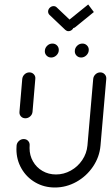

<svg xmlns="http://www.w3.org/2000/svg" viewBox="-20 -845 499 866"><path d="M94.4 -311.5Q82.2 -311.5 74.4 -320Q66.7 -328.5 67.8 -340.7L80.4 -489.3Q81.9 -501.5 91.1 -510Q100.4 -518.5 112.6 -518.5Q124.8 -518.5 132.8 -509.8Q140.7 -501.1 139.3 -489.3L126.7 -340.7Q125.6 -328.5 116.1 -320Q106.7 -311.5 94.4 -311.5ZM432.2 -518.5Q444.4 -518.5 452.4 -509.8Q460.4 -501.1 459.3 -488.9L433.3 -188.5Q428.9 -137 399.4 -93.5Q370 -50 324.3 -24.6Q278.5 0.7 227.4 0.7Q178.9 0.7 139.3 -22.2Q99.6 -45.2 76.9 -84.8Q54.1 -124.4 54.1 -172.2Q54.1 -177.4 54.8 -188.5Q55.9 -200.7 65.4 -209.3Q74.8 -217.8 87 -217.8Q99.3 -217.8 107 -209.3Q114.8 -200.7 113.7 -188.5Q113.3 -184.4 113.3 -177Q113.3 -144.1 128.9 -116.9Q144.4 -89.6 171.7 -73.9Q198.9 -58.1 232.6 -58.1Q267.8 -58.1 299.3 -75.6Q330.7 -93 350.9 -123Q371.1 -153 374.4 -188.5L400.4 -488.9Q401.5 -501.1 410.7 -509.8Q420 -518.5 432.2 -518.5ZM317.4 -613.7Q317.4 -628.1 327.6 -638.3Q337.8 -648.5 351.9 -648.5Q363.7 -648.5 372 -640.4Q380.4 -632.2 380.4 -620.4Q380.4 -606.3 370 -595.9Q359.6 -585.6 345.9 -585.6Q334.1 -585.6 325.7 -593.7Q317.4 -601.9 317.4 -613.7ZM182.2 -613.7Q182.2 -628.1 192.4 -638.3Q202.6 -648.5 216.3 -648.5Q228.9 -648.5 237 -640.2Q245.2 -631.9 245.2 -619.6Q245.2 -605.9 234.8 -595.7Q224.4 -585.6 210.7 -585.6Q198.9 -585.6 190.6 -593.7Q182.2 -601.9 182.2 -613.7ZM197 -794.8Q198.1 -804.4 205.4 -810.9Q212.6 -817.4 221.9 -817.4Q230 -817.4 235.6 -811.9L307 -744.1Q313.7 -737.4 313.3 -727Q312.2 -717.4 305 -710.9Q297.8 -704.4 288.5 -704.4Q281.1 -704.4 274.8 -710L203.3 -777.8Q196.3 -784.8 197 -794.8ZM403.3 -790.7 321.1 -723.7Q315.2 -718.1 305.9 -718.1Q297.4 -718.1 291.7 -723.9Q285.9 -729.6 285.9 -738.1Q285.9 -743.7 288.3 -749.1Q290.7 -754.4 294.8 -757.8L377.8 -824.8Z"/></svg>

Font: 26F Galaxy Sans Medium
Style: Italic
Weight: 500
Italic angle: -5°
Designer: C₂₉H₂₅N₃O₅
Version: Version 1.200